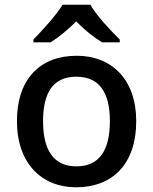

<svg xmlns="http://www.w3.org/2000/svg" viewBox="-20 -786 650 816"><path d="M364 -766H246C219 -721 159 -656 122 -618V-606H195C230 -628 268 -659 304 -695C339 -659 379 -627 414 -606H489V-618C451 -655 389 -721 364 -766ZM559 -271C559 -449 454 -549 306 -549C149 -549 52 -449 52 -271C52 -91 158 10 303 10C460 10 559 -91 559 -271ZM163 -271C163 -391 205 -460 304 -460C404 -460 447 -391 447 -271C447 -150 404 -79 305 -79C206 -79 163 -150 163 -271Z"/></svg>

Font: Noto Sans Balinese Medium
Style: Regular
Weight: 500
Designer: Aditya Bayu, David Williams
Foundry: David Williams
Version: Version 2.005